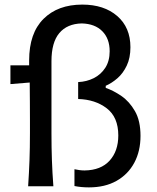

<svg xmlns="http://www.w3.org/2000/svg" viewBox="-20 -811 683 836"><path d="M367.2 4.9Q333.5 4.9 304.2 -1V-74.2Q312.5 -72.3 324.2 -70.6Q335.9 -68.8 348.1 -68.8Q419.4 -69.8 457.3 -111.6Q495.1 -153.3 495.1 -221.2Q495.1 -300.8 444.8 -339.4Q394.5 -377.9 320.3 -379.9V-453.6Q356.9 -455.1 388.2 -470.7Q419.4 -486.3 438.5 -515.9Q457.5 -545.4 457.5 -587.9Q457.5 -642.6 425.5 -675Q393.6 -707.5 335.9 -709Q272.5 -707.5 238.3 -667Q204.1 -626.5 204.1 -544.4V-231.9Q204.1 -166.5 206.1 -112.3Q208 -58.1 212.4 0H102.5Q106.4 -58.1 108.4 -112.3Q110.4 -166.5 110.4 -231.9V-284.7Q110.4 -326.7 110.1 -368.2Q109.9 -409.7 109.4 -451.7L25.4 -444.8V-526.4H106.9V-547.9Q106.9 -666.5 169.4 -728.8Q231.9 -791 338.4 -791Q433.1 -791 490.5 -741.2Q547.9 -691.4 547.9 -605.5Q547.9 -558.6 531.7 -524.9Q515.6 -491.2 491 -470Q466.3 -448.7 440.4 -437.5V-428.2Q473.6 -417 508.5 -393.1Q543.5 -369.1 567.6 -327.1Q591.8 -285.2 591.8 -219.2Q591.8 -152.8 564.7 -102.3Q537.6 -51.8 487.3 -23.4Q437 4.9 367.2 4.9Z"/></svg>

Font: Pinar-FD Medium
Style: Regular
Weight: 500
Designer: Amin Abedi
Version: Version 3.000